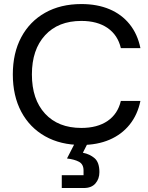

<svg xmlns="http://www.w3.org/2000/svg" viewBox="-20 -705 733 948"><path d="M381.7 10.8Q279.2 10.8 202.9 -32.1Q126.7 -75 85 -153.3Q43.3 -231.7 43.3 -337.5Q43.3 -443.3 85 -521.2Q126.7 -599.2 202.9 -642.1Q279.2 -685 381.7 -685Q460 -685 520.4 -659.6Q580.8 -634.2 620 -585.4Q659.2 -536.7 673.3 -467.5H576.7Q561.7 -531.7 511.3 -566.7Q460.8 -601.7 381.7 -601.7Q267.5 -601.7 202.5 -530.8Q137.5 -460 137.5 -337.5Q137.5 -214.2 202.5 -143.8Q267.5 -73.3 381.7 -73.3Q460.8 -73.3 511.3 -107.9Q561.7 -142.5 576.7 -206.7H673.3Q659.2 -138.3 620 -89.6Q580.8 -40.8 520.4 -15Q460 10.8 381.7 10.8ZM285 223.3V160H392.5V136.7Q392.5 105.8 370 93.8Q347.5 81.7 310.8 77.5L363.3 -25H426.7L389.2 49.2Q423.3 55.8 447.1 76.2Q470.8 96.7 470.8 145Q470.8 178.3 451.2 200.8Q431.7 223.3 394.2 223.3Z"/></svg>

Font: Funnel Display
Style: Regular
Weight: 400
Designer: NORD ID, Kristian Moeller
Foundry: Dicotype
Version: Version 1.000